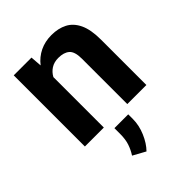

<svg xmlns="http://www.w3.org/2000/svg" viewBox="-224 -650 1008 1008"><g transform="rotate(-45 280.5 -145.5)"><path d="M282.2 -427.7Q250.5 -427.7 228 -413.3Q205.6 -398.9 192.4 -374.5V0H51.8V-528.3H183.6L188.5 -465.3Q215.8 -500.5 254.6 -519.3Q293.5 -538.1 341.3 -538.1Q391.1 -538.1 428.7 -518.8Q466.3 -499.5 487.3 -455.3Q508.3 -411.1 508.3 -336.9V0H366.7V-337.4Q366.7 -389.6 344.7 -408.7Q322.8 -427.7 282.2 -427.7ZM332 41.5V76.7Q332 122.6 312 169.7Q292 216.8 262.2 247.1L192.9 209Q210 182.6 219.7 153.6Q229.5 124.5 229.5 83.5V41.5Z"/></g></svg>

Font: Vazirmatn RD UI
Style: Bold
Weight: 700
Designer: Saber Rastikerdar
Foundry: Saber Rastikerdar
Version: Version 33.003